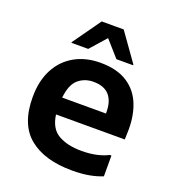

<svg xmlns="http://www.w3.org/2000/svg" viewBox="-139 -867 891 984"><g transform="rotate(20 306.5 -375.0)"><path d="M365 10Q214 10 130.5 -58.5Q47 -127 47 -275Q47 -363 80 -426.5Q113 -490 173.5 -524.5Q234 -559 315 -559Q406 -559 463 -521.5Q520 -484 545 -417.5Q570 -351 566 -265L565 -232H190Q200 -157 250 -129Q300 -101 375 -101Q424 -101 461 -110Q498 -119 519 -131H529V-18Q501 -6 460.5 2Q420 10 365 10ZM314 -455Q266 -455 232 -426Q198 -397 190 -324H429V-330Q429 -391 400.5 -423Q372 -455 314 -455ZM139 -604V-608L247 -760H367L475 -608V-604H384L307 -691L230 -604Z"/></g></svg>

Font: Kufam SemiBold
Style: Regular
Weight: 600
Designer: Wael Morcos, Artur Schmal
Foundry: Original Type
Version: Version 1.300; ttfautohint (v1.8.3)